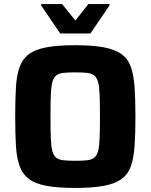

<svg xmlns="http://www.w3.org/2000/svg" viewBox="-20 -919 743 947"><path d="M351 8Q264 8 208.5 -2.5Q153 -13 122 -36.5Q91 -60 76.5 -100.5Q62 -141 58.5 -201Q55 -261 55 -344Q55 -427 58.5 -487Q62 -547 76.5 -587.5Q91 -628 122 -651.5Q153 -675 208.5 -685.5Q264 -696 351 -696Q437 -696 492.5 -685.5Q548 -675 580 -651.5Q612 -628 626 -587.5Q640 -547 644 -487Q648 -427 648 -344Q648 -261 644 -201Q640 -141 626 -100.5Q612 -60 580 -36.5Q548 -13 492.5 -2.5Q437 8 351 8ZM351 -126Q387 -126 409.5 -128.5Q432 -131 445 -141.5Q458 -152 464 -175Q470 -198 471.5 -239Q473 -280 473 -344Q473 -408 471.5 -449Q470 -490 464 -513Q458 -536 445 -546.5Q432 -557 409.5 -559.5Q387 -562 351 -562Q316 -562 293 -559.5Q270 -557 257 -546.5Q244 -536 238 -513Q232 -490 230.5 -449Q229 -408 229 -344Q229 -280 230.5 -239Q232 -198 238 -175Q244 -152 257 -141.5Q270 -131 293 -128.5Q316 -126 351 -126ZM277 -754 183 -892V-899H286L352 -818L416 -899H520V-892L426 -754Z"/></svg>

Font: Saira Thin
Style: Bold
Weight: 700
Version: Version 1.101